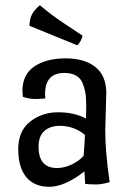

<svg xmlns="http://www.w3.org/2000/svg" viewBox="-20 -702 513 737"><path d="M209 -219Q173 -219 150.5 -199.5Q128 -180 128 -139Q128 -57 199 -57Q227 -57 256 -71Q285 -85 301 -104Q306 -167 306 -184Q265 -219 209 -219ZM388 -345 384 -201Q384 -118 401 -3Q371 6 349 6Q327 6 307 4L304 -44Q228 15 169.5 15Q111 15 80.5 -22.5Q50 -60 50 -129.5Q50 -199 95.5 -235Q141 -271 203 -271Q265 -271 310 -247Q311 -267 311 -291Q311 -315 309.5 -333Q308 -351 300 -375Q286 -422 227 -422Q153 -422 153 -341L154 -324Q132 -322 113 -322Q94 -322 68 -330Q66 -346 66 -353Q66 -416 112 -447Q158 -478 231.5 -478Q305 -478 346.5 -444.5Q388 -411 388 -345ZM277 -528Q153 -579 93 -603Q94 -631 103 -647.5Q112 -664 133 -682Q179 -643 228.5 -610.5Q278 -578 297 -565Q292 -544 277 -528Z"/></svg>

Font: Port Lligat Sans
Style: Regular
Weight: 400
Designer: Dario Muhafara, Eduardo Rodriguez Tunni
Foundry: Tipo
Version: Version 1.002